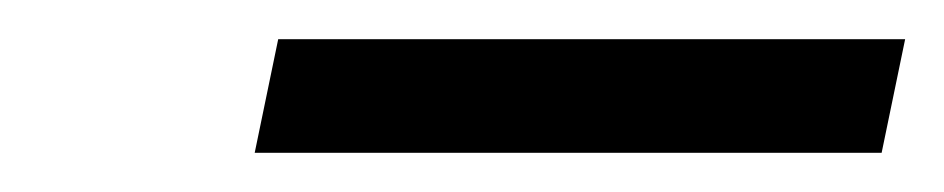

<svg xmlns="http://www.w3.org/2000/svg" viewBox="-20 -434 482 98"><path d="M110 -356H430L442 -414H122Z"/></svg>

Font: Advent Pro
Style: Italic
Weight: 400
Italic angle: -12°
Designer: VivaRado, Andreas Kalpakidis
Foundry: VivaRado, Andreas Kalpakidis
Version: Version 3.000